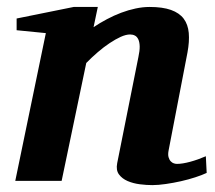

<svg xmlns="http://www.w3.org/2000/svg" viewBox="-20 -520 618 552"><path d="M574.2 -22.9Q561 -16.6 541.5 -10.3Q522 -3.9 500.2 1Q478.5 5.9 456.8 9Q435.1 12.2 418 12.2Q401.4 12.2 382.1 9.8Q362.8 7.3 346.9 0.5Q331.1 -6.3 322 -18.6Q313 -30.8 316.9 -50.8L377.9 -356Q381.8 -374 381.6 -386.5Q381.3 -398.9 377.7 -406.7Q374 -414.6 367.9 -417.7Q361.8 -420.9 354 -420.9Q342.3 -420.9 327.1 -414.1Q312 -407.2 295.2 -396Q278.3 -384.8 261 -369.9Q243.7 -355 228 -338.9L157.2 0H23.9L111.8 -424.8L27.8 -433.1V-466.8L191.9 -500H261.2L249 -441.9Q267.1 -454.1 287.4 -464.8Q307.6 -475.6 328.4 -483.4Q349.1 -491.2 369.9 -495.6Q390.6 -500 410.2 -500Q447.3 -500 471.4 -491.5Q495.6 -482.9 508.1 -466.3Q520.5 -449.7 522.7 -425.3Q524.9 -400.9 519 -369.1L464.8 -87.9Q462.4 -75.7 464.6 -68.1Q466.8 -60.5 470.9 -56.2Q475.1 -51.8 480 -50.3Q484.9 -48.8 488.8 -48.8Q504.4 -48.8 526.9 -54.9Q549.3 -61 571.8 -70.8Z"/></svg>

Font: Charis SIL CyrE
Style: Bold Italic
Weight: 700
Italic angle: -11°
Foundry: SIL International
Version: Version 5.000